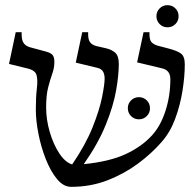

<svg xmlns="http://www.w3.org/2000/svg" viewBox="-20 -710 762 745"><path d="M256 15Q226 15 201 -15.5Q176 -46 157.5 -93Q139 -140 129 -191.5Q119 -243 119 -285Q119 -334 123 -366.5Q127 -399 122 -418Q117 -437 88 -444L15 -462L41 -585H64Q63 -556 71 -544Q79 -532 95 -527L158 -510Q177 -505 184 -496.5Q191 -488 191 -470Q191 -447 183 -424.5Q175 -402 167 -371.5Q159 -341 159 -293Q159 -246 173 -198Q187 -150 210 -115Q233 -80 260 -72Q312 -148 339 -215.5Q366 -283 376 -333Q386 -383 386 -405Q386 -421 380 -432Q374 -443 357 -447L274 -467L299 -585H322Q321 -557 329.5 -546Q338 -535 355 -531L390 -523Q413 -518 427 -505.5Q441 -493 441 -462Q441 -419 430.5 -359Q420 -299 390.5 -226Q361 -153 305 -73Q405 -83 467.5 -112Q530 -141 570 -185Q603 -221 622 -279.5Q641 -338 641 -403Q641 -438 608 -445L512 -468L537 -585H560Q559 -557 567 -547.5Q575 -538 591 -533L633 -522Q668 -513 682.5 -502Q697 -491 697 -460Q697 -413 688 -357Q679 -301 659.5 -248.5Q640 -196 607 -159Q568 -114 514.5 -74.5Q461 -35 396 -10Q331 15 256 15ZM519 -247Q501 -247 488.5 -259.5Q476 -272 476 -290Q476 -308 488.5 -320.5Q501 -333 519 -333Q537 -333 549.5 -320.5Q562 -308 562 -290Q562 -272 549.5 -259.5Q537 -247 519 -247ZM630 -604Q612 -604 599.5 -616.5Q587 -629 587 -647Q587 -665 599.5 -677.5Q612 -690 630 -690Q648 -690 660.5 -677.5Q673 -665 673 -647Q673 -629 660.5 -616.5Q648 -604 630 -604Z"/></svg>

Font: Bona Nova SC
Style: Regular
Weight: 400
Designer: Mateusz Machalski
Foundry: Capitalics
Version: Version 4.001; ttfautohint (v1.8.4.7-5d5b)